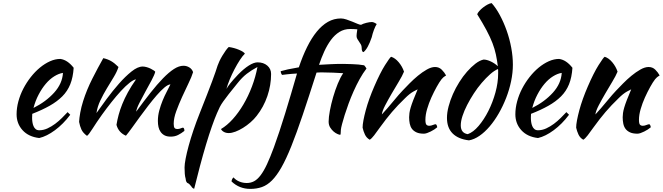

<svg xmlns="http://www.w3.org/2000/svg" viewBox="-20 -851 4273 1238"><path d="M455 -414Q451 -352 433 -307.5Q415 -263 381.5 -229.5Q348 -196 300 -169Q252 -142 188 -117Q188 -111 187.5 -104.5Q187 -98 187 -91Q187 -78 189 -64Q191 -50 196 -38Q201 -26 210 -18.5Q219 -11 233 -11Q260 -11 286 -23Q312 -35 335.5 -52.5Q359 -70 379.5 -90.5Q400 -111 416 -128Q426 -119 433 -111Q388 -51 334.5 -11.5Q281 28 233 39Q164 31 125.5 -11.5Q87 -54 87 -114Q87 -155 98.5 -197.5Q110 -240 130.5 -279.5Q151 -319 178.5 -354Q206 -389 237.5 -415Q269 -441 302.5 -456Q336 -471 369 -471Q415 -465 455 -414ZM386 -381Q359 -377 330 -359Q301 -341 275.5 -311Q250 -281 229 -241Q208 -201 196 -155Q276 -195 329 -253.5Q382 -312 386 -381Z M1079 -307Q1063 -306 1040 -286.5Q1017 -267 990.5 -236.5Q964 -206 935.5 -169Q907 -132 880.5 -95.5Q854 -59 831 -27Q808 5 792 24Q770 15 754 -2.5Q738 -20 731 -46Q736 -77 745 -110.5Q754 -144 768.5 -180Q783 -216 804.5 -255.5Q826 -295 857 -339Q842 -338 816 -317.5Q790 -297 760 -264.5Q730 -232 698 -191.5Q666 -151 638 -112Q601 -60 576.5 -21Q552 18 541 25Q515 6 505 -16Q495 -38 490 -65Q491 -89 497.5 -125Q504 -161 516 -199Q539 -272 575.5 -344Q612 -416 646 -476Q674 -470 696.5 -457Q719 -444 744 -419Q734 -388 713 -353.5Q692 -319 669 -281Q646 -243 627 -203Q608 -163 602 -122Q630 -162 668.5 -214Q707 -266 747.5 -312Q788 -358 828 -390Q868 -422 900 -422Q912 -422 926 -418Q940 -414 952 -408Q964 -402 972 -396.5Q980 -391 981 -388Q976 -368 957.5 -333.5Q939 -299 918 -261Q897 -223 879 -187.5Q861 -152 858 -131Q907 -198 950 -252.5Q993 -307 1031 -346Q1069 -385 1101.5 -406Q1134 -427 1163 -427Q1183 -427 1200.5 -416.5Q1218 -406 1225 -386Q1216 -356 1195.5 -314Q1175 -272 1154 -225.5Q1133 -179 1116.5 -134Q1100 -89 1100 -53Q1100 -32 1106 -25.5Q1112 -19 1123 -19Q1135 -19 1145.5 -23.5Q1156 -28 1161 -28Q1167 -24 1168 -18Q1169 -12 1169 -7Q1149 9 1128 19.5Q1107 30 1081 30Q1057 30 1041.5 22Q1026 14 1016 0Q1006 -14 1002 -32Q998 -50 998 -71Q998 -105 1007 -138.5Q1016 -172 1028.5 -202.5Q1041 -233 1055 -259.5Q1069 -286 1079 -307Z M1193 331Q1179 327 1177 301Q1173 288 1171.5 270Q1170 252 1170 229Q1170 208 1177 171.5Q1184 135 1196.5 89Q1209 43 1227 -10.5Q1245 -64 1267 -119Q1294 -188 1314 -238.5Q1334 -289 1347.5 -326Q1361 -363 1369.5 -387Q1378 -411 1383 -428Q1387 -440 1395 -457Q1403 -474 1413.5 -491.5Q1424 -509 1435 -524.5Q1446 -540 1455 -548Q1490 -543 1521 -530Q1552 -517 1559 -505Q1545 -492 1527 -464.5Q1509 -437 1492 -404.5Q1475 -372 1461 -338Q1447 -304 1440 -278Q1450 -295 1466 -315Q1482 -335 1515 -370Q1552 -408 1584.5 -428.5Q1617 -449 1641 -449Q1679 -449 1703.5 -428Q1728 -407 1728 -374Q1728 -302 1704 -231.5Q1680 -161 1635 -104Q1618 -82 1595 -62Q1572 -42 1547 -26.5Q1522 -11 1498 -2Q1474 7 1455 7Q1437 7 1423.5 -0.5Q1410 -8 1405 -19Q1444 -42 1481 -83Q1518 -124 1549.5 -177.5Q1581 -231 1604.5 -293Q1628 -355 1640 -419Q1602 -399 1571.5 -375.5Q1541 -352 1511 -314Q1475 -270 1454 -243Q1433 -216 1419.5 -197Q1406 -178 1397.5 -161.5Q1389 -145 1379 -121Q1365 -89 1346.5 -36.5Q1328 16 1308.5 81Q1289 146 1269.5 219.5Q1250 293 1232 366Q1221 364 1213 350Q1205 341 1201.5 337Q1198 333 1193 331Z M2190 -439Q2195 -439 2211.5 -438.5Q2228 -438 2249 -437.5Q2270 -437 2291.5 -435Q2313 -433 2328 -430Q2338 -419 2343 -409Q2320 -379 2299 -341Q2278 -303 2260 -262.5Q2242 -222 2227.5 -182.5Q2213 -143 2202.5 -109.5Q2192 -76 2185.5 -51Q2179 -26 2178 -15Q2176 3 2176.5 10.5Q2177 18 2172 18Q2168 18 2156 13Q2144 8 2131.5 -2.5Q2119 -13 2109 -29Q2099 -45 2099 -67Q2099 -95 2107 -137.5Q2115 -180 2128 -225Q2141 -270 2158 -311.5Q2175 -353 2193 -379Q2161 -381 2129 -382.5Q2097 -384 2065 -384Q2054 -384 2043 -384Q2032 -384 2021 -383Q1971 -226 1931.5 -109Q1892 8 1858.5 91.5Q1825 175 1794.5 228.5Q1764 282 1733.5 312.5Q1703 343 1669 355Q1635 367 1594 367Q1523 367 1473 319Q1473 312 1477 304Q1481 296 1486 293Q1500 310 1523 319.5Q1546 329 1571 329Q1597 329 1618.5 317.5Q1640 306 1660.5 279Q1681 252 1701.5 208Q1722 164 1746 99Q1781 3 1818.5 -119Q1856 -241 1895 -377Q1857 -375 1832 -372Q1807 -369 1799 -368Q1795 -372 1792.5 -379Q1790 -386 1790 -392Q1806 -397 1835.5 -403.5Q1865 -410 1907 -417Q1931 -489 1960 -547.5Q1989 -606 2022.5 -647Q2056 -688 2094.5 -710Q2133 -732 2178 -732Q2194 -732 2213.5 -725.5Q2233 -719 2251.5 -711.5Q2270 -704 2285 -697.5Q2300 -691 2308 -691Q2320 -698 2341.5 -703.5Q2363 -709 2378 -709Q2390 -709 2409 -696Q2400 -682 2391 -658Q2382 -634 2377 -611Q2352 -537 2324 -515Q2319 -515 2315.5 -521.5Q2312 -528 2312 -544Q2312 -555 2307 -564Q2302 -573 2295.5 -582Q2289 -591 2284 -600Q2279 -609 2279 -619Q2279 -625 2280 -633.5Q2281 -642 2284 -662Q2272 -663 2260.5 -663.5Q2249 -664 2238 -664Q2199 -664 2168.5 -645Q2138 -626 2114 -593.5Q2090 -561 2071 -519.5Q2052 -478 2037 -433Q2072 -435 2109.5 -437Q2147 -439 2190 -439Z M2502 -485Q2528 -477 2551 -449.5Q2574 -422 2585 -389Q2574 -362 2551 -324Q2528 -286 2505 -246.5Q2482 -207 2463.5 -171.5Q2445 -136 2442 -113Q2458 -130 2477.5 -152.5Q2497 -175 2515.5 -197.5Q2534 -220 2550 -238.5Q2566 -257 2575 -266Q2594 -286 2620 -312.5Q2646 -339 2674.5 -362.5Q2703 -386 2732 -402.5Q2761 -419 2785 -419Q2811 -419 2828.5 -401.5Q2846 -384 2856 -365Q2856 -363 2848.5 -359.5Q2841 -356 2827 -340Q2813 -322 2795.5 -290.5Q2778 -259 2761.5 -222.5Q2745 -186 2734 -148Q2723 -110 2723 -79Q2723 -54 2729.5 -47Q2736 -40 2748 -40Q2759 -40 2771 -45Q2783 -50 2790 -50Q2794 -48 2796.5 -41.5Q2799 -35 2799 -30Q2791 -23 2780 -16Q2769 -9 2757 -3Q2745 3 2733.5 7Q2722 11 2713 11Q2684 11 2665.5 2.5Q2647 -6 2636.5 -20Q2626 -34 2622 -53.5Q2618 -73 2618 -95Q2618 -107 2620 -122Q2622 -137 2628 -157.5Q2634 -178 2645 -206.5Q2656 -235 2673 -275Q2671 -275 2646 -261Q2621 -247 2592 -218Q2545 -173 2507.5 -129Q2470 -85 2431 -31Q2409 0 2392.5 21.5Q2376 43 2364 50Q2343 38 2333 16.5Q2323 -5 2318 -28Q2318 -47 2323.5 -76Q2329 -105 2338.5 -140.5Q2348 -176 2362 -215Q2376 -254 2393 -293Q2431 -381 2462.5 -431Q2494 -481 2502 -485Z M3098 -467Q3118 -467 3144 -455Q3170 -443 3190 -424Q3185 -464 3177.5 -499.5Q3170 -535 3155.5 -573Q3141 -611 3117 -656Q3093 -701 3057 -759Q3060 -768 3070.5 -780Q3081 -792 3094.5 -802.5Q3108 -813 3122.5 -821Q3137 -829 3150 -831Q3178 -800 3203 -753.5Q3228 -707 3247 -653.5Q3266 -600 3276.5 -543Q3287 -486 3287 -434Q3287 -382 3275.5 -327Q3264 -272 3243.5 -219.5Q3223 -167 3196 -120Q3169 -73 3137.5 -36Q3106 1 3072 24.5Q3038 48 3004 54Q2935 46 2898.5 9.5Q2862 -27 2862 -91Q2862 -125 2872.5 -165Q2883 -205 2900.5 -244.5Q2918 -284 2941.5 -321.5Q2965 -359 2991.5 -389Q3018 -419 3045 -440Q3072 -461 3098 -467ZM2996 14Q3031 2 3066 -39Q3101 -80 3129 -135.5Q3157 -191 3174.5 -254.5Q3192 -318 3192 -377Q3192 -394 3192 -398Q3192 -402 3191 -406Q3167 -396 3140 -372Q3113 -348 3086 -316.5Q3059 -285 3035 -248Q3011 -211 2992 -174Q2973 -137 2962 -103Q2951 -69 2951 -43Q2951 7 2996 14Z M3671 -414Q3667 -352 3649 -307.5Q3631 -263 3597.5 -229.5Q3564 -196 3516 -169Q3468 -142 3404 -117Q3404 -111 3403.5 -104.5Q3403 -98 3403 -91Q3403 -78 3405 -64Q3407 -50 3412 -38Q3417 -26 3426 -18.5Q3435 -11 3449 -11Q3476 -11 3502 -23Q3528 -35 3551.5 -52.5Q3575 -70 3595.5 -90.5Q3616 -111 3632 -128Q3642 -119 3649 -111Q3604 -51 3550.5 -11.5Q3497 28 3449 39Q3380 31 3341.5 -11.5Q3303 -54 3303 -114Q3303 -155 3314.5 -197.5Q3326 -240 3346.5 -279.5Q3367 -319 3394.5 -354Q3422 -389 3453.5 -415Q3485 -441 3518.5 -456Q3552 -471 3585 -471Q3631 -465 3671 -414ZM3602 -381Q3575 -377 3546 -359Q3517 -341 3491.5 -311Q3466 -281 3445 -241Q3424 -201 3412 -155Q3492 -195 3545 -253.5Q3598 -312 3602 -381Z M3879 -485Q3905 -477 3928 -449.5Q3951 -422 3962 -389Q3951 -362 3928 -324Q3905 -286 3882 -246.5Q3859 -207 3840.5 -171.5Q3822 -136 3819 -113Q3835 -130 3854.5 -152.5Q3874 -175 3892.5 -197.5Q3911 -220 3927 -238.5Q3943 -257 3952 -266Q3971 -286 3997 -312.5Q4023 -339 4051.5 -362.5Q4080 -386 4109 -402.5Q4138 -419 4162 -419Q4188 -419 4205.5 -401.5Q4223 -384 4233 -365Q4233 -363 4225.5 -359.5Q4218 -356 4204 -340Q4190 -322 4172.5 -290.5Q4155 -259 4138.5 -222.5Q4122 -186 4111 -148Q4100 -110 4100 -79Q4100 -54 4106.5 -47Q4113 -40 4125 -40Q4136 -40 4148 -45Q4160 -50 4167 -50Q4171 -48 4173.5 -41.5Q4176 -35 4176 -30Q4168 -23 4157 -16Q4146 -9 4134 -3Q4122 3 4110.5 7Q4099 11 4090 11Q4061 11 4042.5 2.5Q4024 -6 4013.5 -20Q4003 -34 3999 -53.5Q3995 -73 3995 -95Q3995 -107 3997 -122Q3999 -137 4005 -157.5Q4011 -178 4022 -206.5Q4033 -235 4050 -275Q4048 -275 4023 -261Q3998 -247 3969 -218Q3922 -173 3884.5 -129Q3847 -85 3808 -31Q3786 0 3769.5 21.5Q3753 43 3741 50Q3720 38 3710 16.5Q3700 -5 3695 -28Q3695 -47 3700.5 -76Q3706 -105 3715.5 -140.5Q3725 -176 3739 -215Q3753 -254 3770 -293Q3808 -381 3839.5 -431Q3871 -481 3879 -485Z"/></svg>

Font: Sweet Mavka Script
Style: Regular
Weight: 500
Designer: Pablo Impallari/Anastassiya Vishnevskaya
Foundry: Pablo Impallari/ Anastassiya Vishnevskaya
Version: Version 2.0/www.impallari.com/   behance.net/sweetcherry